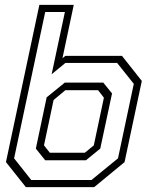

<svg xmlns="http://www.w3.org/2000/svg" viewBox="-20 -770 623 790"><path d="M86.5 0 4.5 -103 142 -750H283.5L237 -530.5L249 -540H482L563.5 -437L492.5 -103L367.5 0ZM166 -110.5 127.5 -158.5 172 -369.5 246.5 -430H405L441 -385.5L392.5 -158.5L333.5 -110.5ZM185 -141.5H329L366 -172L407.5 -368L383.5 -399H249L200.5 -358.5L161 -172ZM108.5 -29.5H356.5L465.5 -118.5L530.5 -425L462 -511H249L192.5 -464.5L247 -720.5H166L38 -118.5Z"/></svg>

Font: Tourney Thin Light
Style: Italic
Weight: 300
Italic angle: -12°
Version: Version 1.015